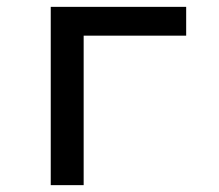

<svg xmlns="http://www.w3.org/2000/svg" viewBox="-20 -540 640 560"><path d="M128 0V-520H523V-436H224V0Z"/></svg>

Font: Iosevka Custom Medium Extended
Style: Regular
Weight: 500
Width: 7
Monospace: yes
Designer: Belleve Invis
Foundry: Belleve Invis
Version: Version 11.2.4; ttfautohint (v1.8.4)